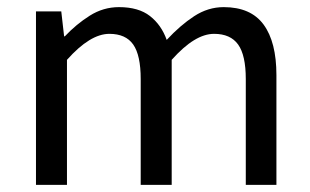

<svg xmlns="http://www.w3.org/2000/svg" viewBox="-20 -519 871 539"><path d="M81 0V-487H152L160 -417H162Q194 -451 232 -475Q270 -499 314 -499Q369 -499 401 -474Q433 -449 448 -407Q486 -448 525 -473.5Q564 -499 608 -499Q684 -499 720 -450Q756 -401 756 -308V0H670V-297Q670 -364 648.5 -394Q627 -424 581 -424Q554 -424 524.5 -406Q495 -388 462 -351V0H375V-297Q375 -364 354 -394Q333 -424 287 -424Q233 -424 168 -351V0Z"/></svg>

Font: Assistant ExtraLight Medium
Style: Regular
Weight: 500
Version: Version 3.000